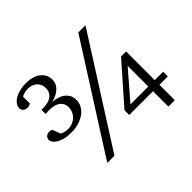

<svg xmlns="http://www.w3.org/2000/svg" viewBox="-157 -937 1189 1189"><g transform="rotate(-45 437.5 -342.5)"><path d="M708 -335.9 551.8 -154.8H708ZM256.8 0H193.8L638.2 -698.2H701.2ZM335 -412.1Q335 -384.8 322.3 -362.3Q309.6 -339.8 287.4 -323.7Q265.1 -307.6 234.6 -298.8Q204.1 -290 168.9 -290Q135.7 -290 111.3 -296.4Q86.9 -302.7 70.6 -312.7Q54.2 -322.8 46.1 -334.5Q38.1 -346.2 38.1 -356.9Q38.1 -362.8 40.3 -368.9Q42.5 -375 47.1 -379.9Q51.8 -384.8 59.1 -387.9Q66.4 -391.1 76.2 -391.1Q80.1 -391.1 87.2 -389.9Q94.2 -388.7 98.1 -386.2L118.2 -333Q130.9 -326.2 143.1 -323Q155.3 -319.8 170.9 -319.8Q193.4 -319.8 211.4 -327.4Q229.5 -335 242.4 -347.9Q255.4 -360.8 262.2 -377.4Q269 -394 269 -412.1Q269 -434.1 260.3 -448.2Q251.5 -462.4 238 -470.7Q224.6 -479 207.8 -482.4Q190.9 -485.8 174.8 -485.8Q166 -485.8 159.4 -485.6Q152.8 -485.4 147.9 -484.9Q142.6 -484.4 138.2 -483.9V-521H154.8Q175.3 -521 193.4 -525.4Q211.4 -529.8 224.6 -539.1Q237.8 -548.3 245.4 -562.7Q252.9 -577.1 252.9 -597.2Q252.9 -615.7 246.3 -629.9Q239.7 -644 228.5 -653.6Q217.3 -663.1 202.4 -668Q187.5 -672.9 170.9 -672.9Q157.7 -672.9 147.5 -670.7Q137.2 -668.5 129.9 -666Q121.1 -663.1 115.2 -659.2V-599.1Q113.3 -598.1 105.7 -594.5Q98.1 -590.8 85.9 -590.8Q80.1 -590.8 73.5 -592.5Q66.9 -594.2 61.3 -598.1Q55.7 -602.1 51.8 -608.6Q47.9 -615.2 47.9 -625Q47.9 -642.1 58.8 -657Q69.8 -671.9 88.6 -682.9Q107.4 -693.8 133.1 -700Q158.7 -706.1 188 -706.1Q216.3 -706.1 240.2 -699.2Q264.2 -692.4 281.7 -679.2Q299.3 -666 309.1 -647Q318.8 -627.9 318.8 -604Q318.8 -570.3 293.2 -545.4Q267.6 -520.5 219.2 -507.8Q239.7 -506.8 260.5 -501.2Q281.2 -495.6 297.6 -483.9Q314 -472.2 324.5 -454.6Q335 -437 335 -412.1ZM764.2 -113.8V21H708V-113.8H500V-155.8L720.2 -405.8H764.2V-154.8H837.9V-113.8Z"/></g></svg>

Font: BabelStone Ogham Special
Style: Regular
Weight: 400
Designer: Andrew West
Foundry: BabelStone
Version: Version 1.02 March 14, 2022